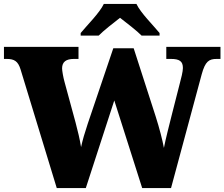

<svg xmlns="http://www.w3.org/2000/svg" viewBox="-26 -951 1135 971"><path d="M382 -771H473C494 -793 551 -838 581 -861C611 -838 669 -793 690 -771H781V-784C750 -822 685 -886 664 -931H499C478 -886 413 -822 382 -784ZM261 0H408L552 -443L693 0H839L994 -575C1012 -641 1031 -653 1070 -653H1089V-714H815V-653H838C882 -653 899 -641 899 -607C899 -589 890 -554 883 -528L845 -379C831 -323 811 -246 803 -203C795 -245 781 -300 761 -363L650 -707H547L418 -326C402 -278 392 -244 384 -207C378 -245 367 -291 356 -332L300 -538C294 -559 288 -594 288 -605C288 -638 308 -653 348 -653H371V-714H-6V-653H7C46 -653 65 -642 78 -600Z"/></svg>

Font: UArctic Serif Black
Style: Regular
Weight: 900
Designer: Customization by Puisto advertising & original work Monotype Design Team
Foundry: Monotype Imaging Inc.
Version: Version 2.004